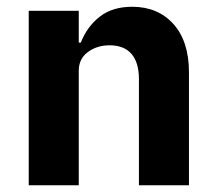

<svg xmlns="http://www.w3.org/2000/svg" viewBox="-20 -548 640 568"><path d="M65 0V-516H213V-422H219Q238 -470 275.5 -499Q313 -528 371 -528Q447 -528 493 -477Q539 -426 539 -334V0H391V-314Q391 -363 369 -388.5Q347 -414 304 -414Q267 -414 240 -394Q213 -374 213 -339V0Z"/></svg>

Font: iA Writer Mono V
Style: Regular
Weight: 400
Designer: Mike Abbink, Paul van der Laan, Pieter van Rosmalen
Foundry: Bold Monday
Version: Version 2.000